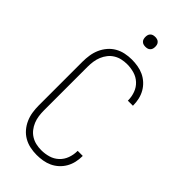

<svg xmlns="http://www.w3.org/2000/svg" viewBox="-285 -993 1069 1069"><g transform="rotate(45 250.0 -458.0)"><path d="M247 8Q221 8 195 2.5Q169 -3 146.5 -16Q124 -29 107 -49Q90 -69 79.5 -93Q69 -117 65 -143Q61 -169 61 -195V-540Q61 -566 65 -592Q69 -618 79.5 -642Q90 -666 107 -686Q124 -706 146.5 -719Q169 -732 195 -737.5Q221 -743 247 -743Q271 -743 295 -739Q319 -735 340.5 -725Q362 -715 380 -698.5Q398 -682 410 -661Q422 -640 427.5 -616Q433 -592 433 -568V-565H393V-568Q393 -596 383 -623.5Q373 -651 352 -670.5Q331 -690 303.5 -698Q276 -706 247 -706Q226 -706 205.5 -701.5Q185 -697 167 -686Q149 -675 136 -658.5Q123 -642 115 -622.5Q107 -603 104 -582Q101 -561 101 -540V-195Q101 -174 104 -153Q107 -132 115 -112.5Q123 -93 136 -76.5Q149 -60 167 -49Q185 -38 205.5 -33.5Q226 -29 247 -29Q276 -29 303.5 -37Q331 -45 352 -64.5Q373 -84 383 -111.5Q393 -139 393 -167V-170H433V-167Q433 -143 427.5 -119Q422 -95 410 -74Q398 -53 380 -36.5Q362 -20 340.5 -10Q319 0 295 4Q271 8 247 8ZM250 -846Q242 -846 234.5 -848Q227 -850 221 -856Q215 -862 213 -869.5Q211 -877 211 -885Q211 -893 213 -900.5Q215 -908 221 -914Q227 -920 234.5 -922Q242 -924 250 -924Q258 -924 265.5 -922Q273 -920 279 -914Q285 -908 287 -900.5Q289 -893 289 -885Q289 -877 287 -869.5Q285 -862 279 -856Q273 -850 265.5 -848Q258 -846 250 -846Z"/></g></svg>

Font: Iosevka Term Curly Extralight
Style: Regular
Weight: 200
Designer: Belleve Invis
Foundry: Belleve Invis
Version: Version 32.3.0